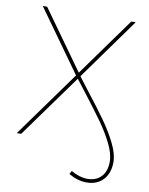

<svg xmlns="http://www.w3.org/2000/svg" viewBox="-96 -769 803 1036"><g transform="rotate(10 305.0 -251.5)"><path d="M295 -362 53 -700H77L307 -379L538 -700H562L317 -359L309 -348L58 0H34ZM352 168 362 150Q409 177 452 177Q499 177 527 147.5Q555 118 555 65Q555 22 528 -32.5Q501 -87 462.5 -141Q424 -195 357 -282Q330 -318 302 -353L315 -367L373 -291Q439 -207 479.5 -149.5Q520 -92 547.5 -36Q575 20 575 65Q575 105 559.5 135Q544 165 516 181Q488 197 452 197Q402 197 352 168Z"/></g></svg>

Font: iiserrat Thin
Style: Regular
Weight: 100
Designer: Akira Ohta
Foundry: Akira Ohta
Version: Version 1.200;Glyphs 3.3.1 (3343)